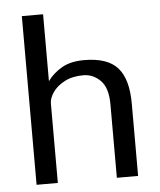

<svg xmlns="http://www.w3.org/2000/svg" viewBox="-48 -670 594 712"><g transform="rotate(-5 249.0 -314.0)"><path d="M437.5 0V-269.5Q437.5 -360.4 399.9 -402.8Q362.3 -445.3 275.4 -445.3Q224.6 -445.3 191.9 -426.3Q159.2 -407.2 138.7 -378.9V-627.9H59.6V0H138.7V-295.9Q138.7 -315.4 153.8 -337.4Q168.9 -359.4 197.8 -374.5Q226.6 -389.6 267.6 -389.6Q303.7 -389.6 331.1 -362.3Q358.4 -335 358.4 -273.4V0Z"/></g></svg>

Font: Namkio Khamti
Style: Regular
Weight: 400
Designer: Debbi Hosken
Foundry: SIL International
Version: Version 3.917